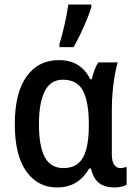

<svg xmlns="http://www.w3.org/2000/svg" viewBox="-20 -813 591 843"><path d="M258 -75Q298 -75 322.5 -95Q347 -115 358.5 -156.5Q370 -198 370 -261V-268Q370 -365 344.5 -414Q319 -463 256 -463Q202 -463 176.5 -412.5Q151 -362 151 -267Q151 -170 177 -122.5Q203 -75 258 -75ZM230 10Q146 10 95.5 -60.5Q45 -131 45 -268Q45 -405 96.5 -477Q148 -549 238 -549Q288 -549 321.5 -528Q355 -507 377 -465H383Q387 -484 394.5 -504.5Q402 -525 412 -539H497Q490 -517 484 -483Q478 -449 474.5 -410Q471 -371 471 -333V-136Q471 -104 481.5 -89.5Q492 -75 508 -75Q515 -75 523.5 -77Q532 -79 536 -80V-2Q532 1 523 4Q514 7 503 8.5Q492 10 483 10Q441 10 416 -8.5Q391 -27 379 -73H371Q358 -49 338 -30Q318 -11 291.5 -0.5Q265 10 230 10ZM241 -620Q246 -635 252 -657.5Q258 -680 263.5 -705Q269 -730 273.5 -753.5Q278 -777 280 -793H381V-782Q374 -758 361.5 -727.5Q349 -697 334 -665.5Q319 -634 303 -606H241Z"/></svg>

Font: Noto Sans Display SemiCondensed Medium
Style: Regular
Weight: 500
Width: 4
Designer: Monotype Design Team
Foundry: Monotype Imaging Inc.
Version: Version 2.003